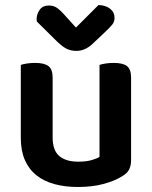

<svg xmlns="http://www.w3.org/2000/svg" viewBox="-20 -731 606 766"><path d="M503 -93Q503 -70 495 -54.5Q487 -39 466 -27Q437 -9 392.5 3Q348 15 291 15Q239 15 197 3.5Q155 -8 125 -32Q95 -56 79 -93Q63 -130 63 -181V-472Q71 -475 86.5 -477.5Q102 -480 121 -480Q156 -480 173 -467.5Q190 -455 190 -421V-183Q190 -131 216.5 -108.5Q243 -86 292 -86Q323 -86 344.5 -92Q366 -98 377 -105V-472Q385 -475 400.5 -477.5Q416 -480 434 -480Q470 -480 486.5 -467.5Q503 -455 503 -421ZM283 -621 373 -711Q402 -710 419.5 -696Q437 -682 437 -660Q437 -644 427.5 -632.5Q418 -621 400 -604L347 -554Q318 -528 285 -528Q264 -528 247.5 -535.5Q231 -543 206 -567L127 -645Q126 -649 126 -654Q126 -674 138 -691.5Q150 -709 175 -709Q191 -709 203.5 -702Q216 -695 236 -673Z"/></svg>

Font: Baloo 2 Latin SemiBold
Style: Regular
Weight: 400
Designer: Sarang Kulkarni and Ek Type
Foundry: Ek Type
Version: Version 1.001